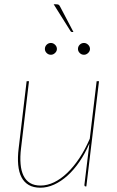

<svg xmlns="http://www.w3.org/2000/svg" viewBox="-20 -868 544 894"><path d="M61.5 0ZM115 -490 78 -178Q73 -137 75.8 -104.8Q78.5 -72.5 89.5 -50Q100.5 -27.5 120 -15.8Q139.5 -4 169 -4Q200 -4 231.8 -19.2Q263.5 -34.5 293.2 -63Q323 -91.5 349.8 -131.8Q376.5 -172 398 -222L430 -490H441L382 0H379Q375 0 374 -2.2Q373 -4.5 373 -7L396 -197V-199.5Q376 -153 350 -115Q324 -77 294 -50Q264 -23 232 -8.5Q200 6 168 6Q136 6 114.2 -6.5Q92.5 -19 80.2 -42.5Q68 -66 64.8 -100.2Q61.5 -134.5 67 -178L104 -490ZM242 -848Q249.5 -848 253 -846Q256.5 -844 260 -837L322 -719H315.5Q310.5 -719 308.5 -723L230 -848ZM245 -640Q245 -629.5 236.2 -621.2Q227.5 -613 217 -613Q205.5 -613 197.2 -621.2Q189 -629.5 189 -640Q189 -651.5 197.2 -659.8Q205.5 -668 217 -668Q227.5 -668 236.2 -659.8Q245 -651.5 245 -640ZM399 -640Q399 -629.5 390.2 -621.2Q381.5 -613 371 -613Q359.5 -613 351.2 -621.2Q343 -629.5 343 -640Q343 -651.5 351.2 -659.8Q359.5 -668 371 -668Q381.5 -668 390.2 -659.8Q399 -651.5 399 -640Z"/></svg>

Font: Lato Hairline
Style: Italic
Weight: 100
Italic angle: -7°
Designer: Lukasz Dziedzic
Foundry: tyPoland Lukasz Dziedzic
Version: Version 2.007; 2014-02-27